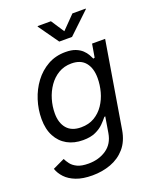

<svg xmlns="http://www.w3.org/2000/svg" viewBox="-174 -857 955 1173"><g transform="rotate(-20 304.0 -271.0)"><path d="M220.7 215.3Q158.2 215.3 115.5 198.7Q72.8 182.1 47.4 155Q22 127.9 11.7 96.7L88.4 60.5Q96.2 76.7 109.9 95Q123.5 113.3 150.1 126.2Q176.8 139.2 222.7 139.2Q290 139.2 339.1 105.7Q388.2 72.3 399.4 5.4L416.5 -97.7L409.7 -95.7Q396 -78.1 375.2 -57.4Q354.5 -36.6 322 -21.7Q289.6 -6.8 240.7 -6.8Q182.1 -6.8 138.2 -31.2Q94.2 -55.7 69.6 -102.1Q44.9 -148.4 44.9 -214.4Q44.9 -276.9 64 -336.4Q83 -396 118.9 -444.1Q154.8 -492.2 205.8 -521Q256.8 -549.8 321.3 -549.8Q360.4 -549.8 386.2 -539.6Q412.1 -529.3 428.5 -513.9Q444.8 -498.5 454.1 -482.2Q463.4 -465.8 468.8 -453.6L478 -456.1L492.7 -542.5H577.6L484.9 15.6Q473.1 86.4 434.8 130.4Q396.5 174.3 340.8 194.8Q285.2 215.3 220.7 215.3ZM256.3 -84.5Q306.2 -84.5 343 -106.4Q379.9 -128.4 404.3 -164.6Q428.7 -200.7 440.7 -244.9Q452.6 -289.1 452.6 -334Q452.6 -397 422.6 -434.3Q392.6 -471.7 331.5 -471.7Q284.2 -471.7 247.3 -449.7Q210.4 -427.7 184.8 -390.9Q159.2 -354 146 -309.3Q132.8 -264.6 132.8 -218.8Q132.8 -157.2 163.8 -120.8Q194.8 -84.5 256.3 -84.5ZM303.2 -756.8 359.4 -671.4 442.9 -756.8H529.8L528.8 -752.9L391.6 -622.6H308.6L216.3 -752.9L216.8 -756.8Z"/></g></svg>

Font: Inter 16pt
Style: Italic
Weight: 400
Italic angle: -9.3988°
Version: Version 4.001;git-66647c0bb